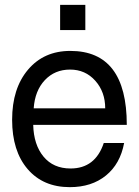

<svg xmlns="http://www.w3.org/2000/svg" viewBox="-20 -749 573 792"><path d="M332 -729V-625H228V-729ZM119 -302H414Q414 -370 373 -416Q332 -462 269 -462Q206 -462 165 -418.5Q124 -375 119 -302ZM503 -234H117Q119 -152 159.5 -103Q200 -54 271 -54Q373 -54 408 -159H492Q476 -73 417 -25Q358 23 268 23Q158 23 94 -51.5Q30 -126 30 -255Q30 -384 95.5 -461.5Q161 -539 270 -539Q503 -539 503 -234Z"/></svg>

Font: Autonym
Style: Regular
Weight: 500
Version: Version 1.0.20131126